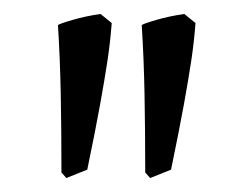

<svg xmlns="http://www.w3.org/2000/svg" viewBox="-20 -672 328 275"><path d="M75 -417 68 -425Q68 -486 67 -537.5Q66 -589 63 -636Q65 -638 84 -643.5Q103 -649 124 -652L140 -639Q138 -612 134 -585.5Q130 -559 123.5 -523Q117 -487 105 -429ZM195 -417 188 -425Q188 -486 187 -537.5Q186 -589 183 -636Q185 -638 204 -643.5Q223 -649 244 -652L260 -639Q258 -612 254 -585.5Q250 -559 243.5 -523Q237 -487 225 -429Z"/></svg>

Font: Labrada
Style: Regular
Weight: 400
Designer: Mercedes Jáuregui
Foundry: Omnibus-Type Team
Version: Version 1.000; ttfautohint (v1.8.4.7-5d5b)